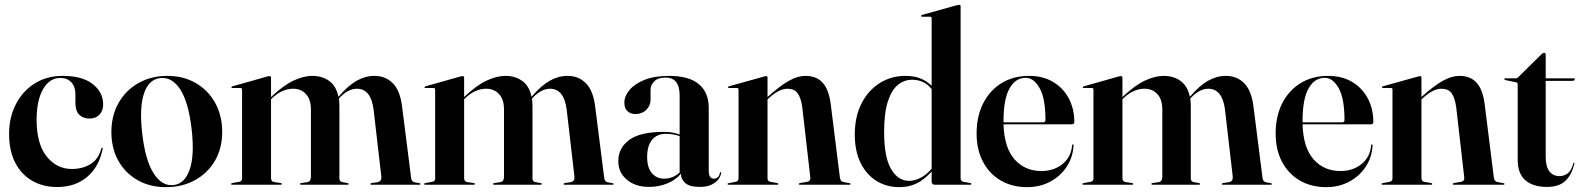

<svg xmlns="http://www.w3.org/2000/svg" viewBox="-20 -762 6522 792"><path d="M405.5 -331.5Q405.5 -305 390.2 -289Q375 -273 349 -273Q322 -273 306.5 -289.2Q291 -305.5 291 -337V-373.5Q291 -404.5 274.2 -422.5Q257.5 -440.5 229 -440.5Q184 -440.5 157.5 -394Q131 -347.5 131 -268Q131 -169 172.2 -117Q213.5 -65 276 -65Q321.5 -65 354 -85.5Q386.5 -106 398 -149.5Q399 -153 401.5 -152.5Q404.5 -152 403.5 -148Q388.5 -73 339 -31.8Q289.5 9.5 215.5 9.5Q159 9.5 114.2 -15.5Q69.5 -40.5 43.5 -89.5Q17.5 -138.5 17.5 -210Q17.5 -278 45.5 -332.2Q73.5 -386.5 123.2 -417.8Q173 -449 238.5 -449Q319.5 -449 362.5 -415.2Q405.5 -381.5 405.5 -331.5Z M670.5 -449Q736.5 -449 787.5 -419.5Q838.5 -390 867.5 -337.8Q896.5 -285.5 896.5 -217.5Q896.5 -150.5 866.8 -99.2Q837 -48 784.5 -19Q732 10 664.5 10Q598.5 10 547.8 -18.8Q497 -47.5 468.2 -98.8Q439.5 -150 439.5 -217.5Q439.5 -285 469 -337.2Q498.5 -389.5 550.8 -419.2Q603 -449 670.5 -449ZM695 1.5Q741 -3 762 -61.2Q783 -119.5 770.5 -229.5Q757.5 -340 724 -392.5Q690.5 -445 641.5 -440Q593.5 -435 573.8 -376Q554 -317 567 -209Q579.5 -100.5 613.8 -47Q648 6.5 695 1.5Z M1098 -441.5V-361.5L1100.5 -364Q1151 -411.5 1192.2 -430.2Q1233.5 -449 1268.5 -449Q1309 -449 1338 -428Q1367 -407 1376 -363L1378.5 -365.5Q1416.5 -409.5 1451.8 -429.2Q1487 -449 1524.5 -449Q1570.5 -449 1600.5 -418.5Q1630.5 -388 1638.5 -323L1676 -27.5Q1678 -12.5 1690.5 -10L1710 -6.5Q1714.5 -5.5 1714.5 -3Q1714.5 0 1710 0H1512Q1508 0 1508 -3Q1508 -5.5 1513 -7L1537.5 -10.5Q1555 -14 1553 -34L1521 -310.5Q1510 -396 1452 -396Q1417.5 -396 1382.5 -360.5L1378 -355Q1380 -340 1380 -323.5V-26Q1380 -12.5 1393.5 -10.5L1413.5 -7Q1418.5 -6 1418.5 -3Q1418.5 0 1412.5 0H1221.5Q1217.5 0 1217.5 -3Q1217.5 -6 1222.5 -7L1247 -10.5Q1256.5 -12.5 1259.5 -18.5Q1262.5 -24.5 1262.5 -33V-310.5Q1262.5 -352 1242 -374Q1221.5 -396 1189.5 -396Q1144.5 -396 1104.5 -359L1098 -352.5V-27Q1098 -13.5 1110.5 -11L1138 -7Q1142.5 -6 1142.5 -3Q1142.5 0 1137.5 0H937.5Q933 0 933 -3Q933 -5.5 938.5 -7L966.5 -12Q978.5 -14 978.5 -25.5V-391Q978.5 -399 972 -399H938Q934.5 -399 934.5 -402Q934.5 -404.5 939 -406L1082.5 -446.5Q1087.5 -448 1092.5 -448Q1098 -448 1098 -441.5Z M1894.5 -441.5V-361.5L1897 -364Q1947.5 -411.5 1988.8 -430.2Q2030 -449 2065 -449Q2105.5 -449 2134.5 -428Q2163.5 -407 2172.5 -363L2175 -365.5Q2213 -409.5 2248.2 -429.2Q2283.5 -449 2321 -449Q2367 -449 2397 -418.5Q2427 -388 2435 -323L2472.5 -27.5Q2474.5 -12.5 2487 -10L2506.5 -6.5Q2511 -5.5 2511 -3Q2511 0 2506.5 0H2308.5Q2304.5 0 2304.5 -3Q2304.5 -5.5 2309.5 -7L2334 -10.5Q2351.5 -14 2349.5 -34L2317.5 -310.5Q2306.5 -396 2248.5 -396Q2214 -396 2179 -360.5L2174.5 -355Q2176.5 -340 2176.5 -323.5V-26Q2176.5 -12.5 2190 -10.5L2210 -7Q2215 -6 2215 -3Q2215 0 2209 0H2018Q2014 0 2014 -3Q2014 -6 2019 -7L2043.5 -10.5Q2053 -12.5 2056 -18.5Q2059 -24.5 2059 -33V-310.5Q2059 -352 2038.5 -374Q2018 -396 1986 -396Q1941 -396 1901 -359L1894.5 -352.5V-27Q1894.5 -13.5 1907 -11L1934.5 -7Q1939 -6 1939 -3Q1939 0 1934 0H1734Q1729.5 0 1729.5 -3Q1729.5 -5.5 1735 -7L1763 -12Q1775 -14 1775 -25.5V-391Q1775 -399 1768.5 -399H1734.5Q1731 -399 1731 -402Q1731 -404.5 1735.5 -406L1879 -446.5Q1884 -448 1889 -448Q1894.5 -448 1894.5 -441.5Z M2530.5 -97Q2530.5 -151.5 2575.5 -184.8Q2620.5 -218 2718.5 -218Q2739.5 -218 2755 -215Q2770.5 -212 2783.5 -207V-368Q2783.5 -442 2725.5 -442Q2694 -442 2678.8 -426.5Q2663.5 -411 2663.5 -391V-350.5Q2663.5 -326 2645.8 -308.8Q2628 -291.5 2600.5 -291.5Q2581 -291.5 2568.2 -303.5Q2555.5 -315.5 2555.5 -339Q2555.5 -365 2576.5 -390.5Q2597.5 -416 2638.5 -432.5Q2679.5 -449 2740 -449Q2822 -449 2862.8 -414.8Q2903.5 -380.5 2903.5 -317.5V-58Q2903.5 -25 2924.5 -25Q2933.5 -25 2940.5 -30.5Q2947.5 -36 2949.5 -49Q2949.5 -52 2952 -52Q2954.5 -52 2954.5 -49Q2954.5 -39.5 2945.8 -25.8Q2937 -12 2917.5 -1.5Q2898 9 2865.5 9Q2825.5 9 2807.2 -6.5Q2789 -22 2789 -45.5Q2766 -18.5 2731.2 -4.8Q2696.5 9 2657.5 9Q2601 9 2565.8 -20.8Q2530.5 -50.5 2530.5 -97ZM2649.5 -114.5Q2649.5 -70.5 2669 -47.8Q2688.5 -25 2719.5 -25Q2755.5 -25 2783.5 -50.5V-200.5Q2757 -210 2727.5 -210Q2689.5 -210 2669.5 -185Q2649.5 -160 2649.5 -114.5Z M3146 -442V-362L3149 -364.5Q3198.5 -409 3234.8 -429Q3271 -449 3302.5 -449Q3348.5 -449 3374 -420.2Q3399.5 -391.5 3407 -330.5L3444.5 -30.5Q3446.5 -13.5 3459.5 -11L3484 -6.5Q3488.5 -6 3488.5 -3Q3488.5 0 3484.5 0H3279.5Q3275 0 3275 -3Q3275 -6 3280.5 -7L3309 -12Q3324.5 -14.5 3322.5 -30.5L3289.5 -318.5Q3284 -359 3270.2 -377.5Q3256.5 -396 3228.5 -396Q3194.5 -396 3153.5 -359L3146 -352V-27.5Q3146 -14 3158 -12L3185.5 -7Q3190.5 -6.5 3190.5 -3Q3190.5 0 3186.5 0H2985Q2981 0 2981 -3Q2981 -5.5 2986 -6.5L3014.5 -12Q3026.5 -14 3026.5 -27V-392.5Q3026.5 -399 3020 -399H2987.5Q2983 -399 2983 -402.5Q2983 -404.5 2987 -406L3130.5 -446Q3137.5 -448 3140.5 -448Q3146 -448 3146 -442Z M3506 -206.5Q3506 -281.5 3534 -335.8Q3562 -390 3609.2 -419.5Q3656.5 -449 3714 -449Q3751 -449 3777.5 -438.2Q3804 -427.5 3823 -408V-686.5Q3823 -693 3816.5 -693H3784Q3779.5 -693 3779.5 -696.5Q3779.5 -699 3783.5 -700.5L3927 -740.5Q3934 -742 3937 -742Q3942.5 -742 3942.5 -736.5V-27.5Q3942.5 -14 3954.5 -12L3982 -7Q3987 -6.5 3987 -3Q3987 0 3983 0H3836Q3823 0 3823 -14.5V-54.5Q3791 -19.5 3759.8 -4.8Q3728.5 10 3690.5 10Q3636.5 10 3594.8 -16.2Q3553 -42.5 3529.5 -91Q3506 -139.5 3506 -206.5ZM3627 -217.5Q3627 -113 3655.8 -64.5Q3684.5 -16 3730 -16Q3752.5 -16 3776.5 -28Q3800.5 -40 3823 -66V-394.5Q3793 -433 3742 -433Q3710 -433 3684 -412Q3658 -391 3642.5 -343.8Q3627 -296.5 3627 -217.5Z M4411.5 -258.5Q4411.5 -249 4400 -249H4119.5Q4122.5 -152.5 4165.2 -104.5Q4208 -56.5 4275.5 -56.5Q4327 -56.5 4362.8 -85.2Q4398.5 -114 4402.5 -163Q4403 -166.5 4405.5 -166.5Q4409 -166.5 4408.5 -162Q4405.5 -112.5 4379.8 -73.8Q4354 -35 4311.8 -12.5Q4269.5 10 4217 10Q4155 10 4108 -17.5Q4061 -45 4034.8 -94.8Q4008.5 -144.5 4008.5 -211Q4008.5 -282 4035.5 -335.5Q4062.5 -389 4111.2 -419Q4160 -449 4225.5 -449Q4282 -449 4323.8 -424.2Q4365.5 -399.5 4388.5 -356.5Q4411.5 -313.5 4411.5 -258.5ZM4119.5 -262.5Q4119.5 -260 4119.5 -257.5H4284Q4292.5 -257.5 4292.5 -267Q4292.5 -356 4268.5 -398.5Q4244.5 -441 4211 -441Q4169 -441 4144.2 -397.2Q4119.5 -353.5 4119.5 -262.5Z M4610 -441.5V-361.5L4612.5 -364Q4663 -411.5 4704.2 -430.2Q4745.5 -449 4780.5 -449Q4821 -449 4850 -428Q4879 -407 4888 -363L4890.5 -365.5Q4928.5 -409.5 4963.8 -429.2Q4999 -449 5036.5 -449Q5082.5 -449 5112.5 -418.5Q5142.5 -388 5150.5 -323L5188 -27.5Q5190 -12.5 5202.5 -10L5222 -6.5Q5226.5 -5.5 5226.5 -3Q5226.5 0 5222 0H5024Q5020 0 5020 -3Q5020 -5.5 5025 -7L5049.5 -10.5Q5067 -14 5065 -34L5033 -310.5Q5022 -396 4964 -396Q4929.5 -396 4894.5 -360.5L4890 -355Q4892 -340 4892 -323.5V-26Q4892 -12.5 4905.5 -10.5L4925.5 -7Q4930.5 -6 4930.5 -3Q4930.5 0 4924.5 0H4733.5Q4729.5 0 4729.5 -3Q4729.5 -6 4734.5 -7L4759 -10.5Q4768.5 -12.5 4771.5 -18.5Q4774.5 -24.5 4774.5 -33V-310.5Q4774.5 -352 4754 -374Q4733.5 -396 4701.5 -396Q4656.5 -396 4616.5 -359L4610 -352.5V-27Q4610 -13.5 4622.5 -11L4650 -7Q4654.5 -6 4654.5 -3Q4654.5 0 4649.5 0H4449.5Q4445 0 4445 -3Q4445 -5.5 4450.5 -7L4478.5 -12Q4490.5 -14 4490.5 -25.5V-391Q4490.5 -399 4484 -399H4450Q4446.5 -399 4446.5 -402Q4446.5 -404.5 4451 -406L4594.5 -446.5Q4599.5 -448 4604.5 -448Q4610 -448 4610 -441.5Z M5645 -258.5Q5645 -249 5633.5 -249H5353Q5356 -152.5 5398.8 -104.5Q5441.5 -56.5 5509 -56.5Q5560.5 -56.5 5596.2 -85.2Q5632 -114 5636 -163Q5636.5 -166.5 5639 -166.5Q5642.5 -166.5 5642 -162Q5639 -112.5 5613.2 -73.8Q5587.5 -35 5545.2 -12.5Q5503 10 5450.5 10Q5388.5 10 5341.5 -17.5Q5294.5 -45 5268.2 -94.8Q5242 -144.5 5242 -211Q5242 -282 5269 -335.5Q5296 -389 5344.8 -419Q5393.5 -449 5459 -449Q5515.5 -449 5557.2 -424.2Q5599 -399.5 5622 -356.5Q5645 -313.5 5645 -258.5ZM5353 -262.5Q5353 -260 5353 -257.5H5517.5Q5526 -257.5 5526 -267Q5526 -356 5502 -398.5Q5478 -441 5444.5 -441Q5402.5 -441 5377.8 -397.2Q5353 -353.5 5353 -262.5Z M5843.5 -442V-362L5846.5 -364.5Q5896 -409 5932.2 -429Q5968.5 -449 6000 -449Q6046 -449 6071.5 -420.2Q6097 -391.5 6104.5 -330.5L6142 -30.5Q6144 -13.5 6157 -11L6181.5 -6.5Q6186 -6 6186 -3Q6186 0 6182 0H5977Q5972.5 0 5972.5 -3Q5972.5 -6 5978 -7L6006.5 -12Q6022 -14.5 6020 -30.5L5987 -318.5Q5981.5 -359 5967.8 -377.5Q5954 -396 5926 -396Q5892 -396 5851 -359L5843.5 -352V-27.5Q5843.5 -14 5855.5 -12L5883 -7Q5888 -6.5 5888 -3Q5888 0 5884 0H5682.5Q5678.5 0 5678.5 -3Q5678.5 -5.5 5683.5 -6.5L5712 -12Q5724 -14 5724 -27V-392.5Q5724 -399 5717.5 -399H5685Q5680.5 -399 5680.5 -402.5Q5680.5 -404.5 5684.5 -406L5828 -446Q5835 -448 5838 -448Q5843.5 -448 5843.5 -442Z M6234 -422.5 6190.5 -431.5Q6185.5 -432.5 6185.5 -435.5Q6185.5 -439 6189 -439H6233Q6239 -439 6242.5 -443.5L6339 -538.5Q6344.5 -544 6349.5 -544Q6356 -544 6356 -536.5V-439H6471Q6476 -439 6476 -435Q6476 -428.5 6463.5 -428.5H6356V-115.5Q6356 -75 6371.2 -55.2Q6386.5 -35.5 6413 -35.5Q6432 -35.5 6447.2 -47.2Q6462.5 -59 6470 -88Q6471 -91 6473 -90.8Q6475 -90.5 6474.5 -87.5Q6462.5 -38.5 6436 -14.8Q6409.5 9 6361.5 9Q6303.5 9 6272 -18.5Q6240.5 -46 6240.5 -103V-413Q6240.5 -421.5 6234 -422.5Z"/></svg>

Font: Fraunces 144pt S000 SemiBold
Style: Regular
Weight: 600
Version: Version 1.000; ttfautohint (v1.8.3)